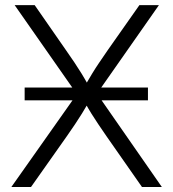

<svg xmlns="http://www.w3.org/2000/svg" viewBox="-20 -748 693 768"><path d="M78.6 -346.7V-397.9H571.8V-346.7ZM25.4 0 305.2 -396.5V-346.2L38.6 -727.5H118.7L243.2 -548.3Q262.7 -520.5 277.6 -498.3Q292.5 -476.1 305.9 -454.3Q319.3 -432.6 334 -405.8H320.3Q335.4 -432.1 348.9 -454.1Q362.3 -476.1 377.4 -498.3Q392.6 -520.5 411.6 -548.3L537.6 -727.5H615.7L350.1 -348.1V-398.9L627.4 0H547.9L405.3 -204.1Q387.7 -230 373.5 -250.7Q359.4 -271.5 346.2 -292.7Q333 -314 318.8 -339.4H335Q320.8 -314.5 307.6 -293.5Q294.4 -272.5 280.3 -251.2Q266.1 -230 248 -204.1L104 0Z"/></svg>

Font: Inter 18pt Light
Style: Regular
Weight: 300
Designer: Rasmus Andersson
Foundry: rsms
Version: Version 4.001;git-66647c0bb